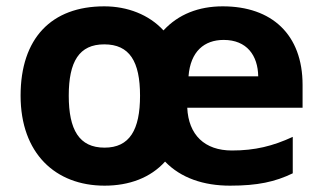

<svg xmlns="http://www.w3.org/2000/svg" viewBox="-20 -576 1018 606"><path d="M683 -556C607 -556 543 -531 496 -480C450 -530 382 -556 309 -556C142 -556 45 -455 45 -274C45 -92 155 10 310 10C388 10 455 -15 501 -66C551 -14 623 10 706 10C793 10 848 -2 904 -29V-144C841 -115 785 -101 712 -101C626 -101 575 -150 571 -236H935V-308C935 -467 838 -556 683 -556ZM686 -450C759 -450 794 -401 795 -335H575C581 -414 625 -450 686 -450ZM309 -436C389 -436 422 -382 422 -274C422 -166 389 -110 310 -110C230 -110 197 -166 197 -274C197 -382 230 -436 309 -436Z"/></svg>

Font: Noto Sans Javanese
Style: Bold
Weight: 700
Designer: Monotype Design Team
Foundry: Monotype Imaging Inc.
Version: Version 2.005